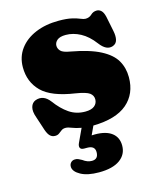

<svg xmlns="http://www.w3.org/2000/svg" viewBox="-110 -578 751 890"><g transform="rotate(-15 266.0 -133.0)"><path d="M270 -425Q241.5 -425 228.5 -413.8Q215.5 -402.5 215.5 -387.5Q215.5 -373.5 226.2 -362Q237 -350.5 271 -345Q361 -328.5 411.2 -302.2Q461.5 -276 482 -240.5Q502.5 -205 502.5 -160Q502.5 -80.5 448.5 -34.2Q394.5 12 285.5 14L266 56Q273.5 55.5 282 55.5Q334.5 55.5 362.5 77Q390.5 98.5 390.5 138Q390.5 180.5 355.8 205.5Q321 230.5 255.5 230.5Q200.5 230.5 168.5 213Q136.5 195.5 135 173Q134.5 160 142.2 151.8Q150 143.5 162 143.5Q171 143 178.2 146.5Q185.5 150 194 154.5Q215 170.5 237 170.5Q268 170.5 268 136.5Q268 106 231 106H216.5Q201.5 106 197.5 97.2Q193.5 88.5 200 74.5L230 10Q203 5 186.2 -2Q169.5 -9 157.5 -9Q145.5 -9 137.8 -3.2Q130 2.5 122.2 8.5Q114.5 14.5 102.5 14.5Q88.5 14.5 78.8 5.5Q69 -3.5 61.5 -25L39.5 -92Q28.5 -122 34 -142Q39.5 -162 57.5 -169Q97 -183 127 -143.5Q156 -104 189.5 -81Q223 -58 266.5 -58Q296 -58 310.8 -70Q325.5 -82 325.5 -101.5Q325.5 -120 309.8 -131.8Q294 -143.5 244.5 -151.5Q132 -168 85.8 -214.2Q39.5 -260.5 39.5 -331Q39.5 -381 67.2 -418.5Q95 -456 143.8 -476.5Q192.5 -497 255.5 -497Q295 -497 318.8 -491.2Q342.5 -485.5 356.2 -479.5Q370 -473.5 379 -473.5Q397 -473.5 409 -485.2Q421 -497 438 -497Q450 -497 459.5 -488Q469 -479 474 -457.5L488.5 -386Q494 -360 489.5 -342Q485 -324 467 -318Q435.5 -307.5 405 -348Q375 -388 340.2 -406.5Q305.5 -425 270 -425Z"/></g></svg>

Font: Fraunces 9pt Soft Black
Style: Regular
Weight: 900
Version: Version 1.000;[b76b70a41]